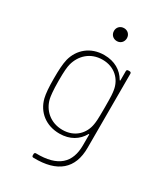

<svg xmlns="http://www.w3.org/2000/svg" viewBox="-217 -796 957 1094"><g transform="rotate(30 262.0 -249.0)"><path d="M267 -613C291 -613 309 -631 309 -656C309 -680 291 -698 267 -698C242 -698 224 -680 224 -656C224 -631 242 -613 267 -613ZM397 -491V-431C397 -427 394 -426 392 -430C364 -478 315 -509 246 -509C156 -509 93 -454 73 -378C65 -345 63 -304 63 -249C63 -193 66 -153 73 -124C93 -45 158 7 247 7C316 7 365 -25 392 -73C394 -77 397 -76 397 -72V-3C397 112 334 174 188 171C182 171 178 175 178 181V190C178 196 181 200 188 200C348 204 427 133 427 -3V-491C427 -497 423 -501 417 -501H407C401 -501 397 -497 397 -491ZM392 -138C382 -75 333 -20 251 -20C171 -20 116 -72 101 -138C98 -152 93 -187 93 -252C93 -316 96 -343 101 -363C118 -428 170 -481 251 -481C331 -481 382 -428 392 -363C395 -342 397 -334 397 -250C397 -166 395 -157 392 -138Z"/></g></svg>

Font: Barlow Thin
Style: Regular
Weight: 250
Designer: Jeremy Tribby
Foundry: Tribby Type
Version: Version 1.422;hotconv 1.0.109;makeotfexe 2.5.65596